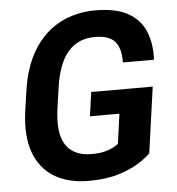

<svg xmlns="http://www.w3.org/2000/svg" viewBox="-52 -770 763 829"><g transform="rotate(-5 329.0 -355.5)"><path d="M569.8 -85.9Q551.8 -67.4 517.1 -45.4Q482.4 -23.4 428.5 -6.8Q374.5 9.8 298.8 9.8Q211.4 9.8 150.9 -26.9Q90.3 -63.5 64 -135.5Q37.6 -207.5 52.2 -313.5L64.5 -397.9Q79.1 -503.4 123.3 -575.4Q167.5 -647.5 236.3 -684.3Q305.2 -721.2 392.1 -721.2Q479 -721.2 531.2 -692.6Q583.5 -664.1 606.2 -611.6Q628.9 -559.1 625.5 -486.8H490.7Q492.2 -546.4 467 -576.7Q441.9 -606.9 379.4 -606.9Q306.2 -606.9 262.5 -556.2Q218.8 -505.4 204.1 -398.9L191.9 -313.5Q176.8 -206.5 210.7 -155.5Q244.6 -104.5 321.8 -104.5Q356 -104.5 378.4 -110.4Q400.9 -116.2 415.3 -123.8Q429.7 -131.3 438 -137.7Q438 -137.7 438.5 -138.2L456.5 -267.6H328.6L343.3 -371.6H609.9Z"/></g></svg>

Font: Robert Sans ExtraBold
Style: Italic
Weight: 800
Italic angle: -8°
Designer: Christian Robertson (extended by Adam Twardoch)
Foundry: Google
Version: Version 12.135;April 2, 2019;FontCreator 11.5.0.2425 64-bit;